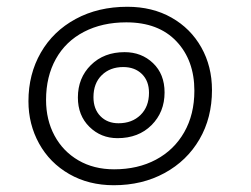

<svg xmlns="http://www.w3.org/2000/svg" viewBox="-20 -589 740 567"><path d="M64 -290Q64 -370 100.5 -433.5Q137 -497 203.5 -533Q270 -569 356 -569Q430 -569 486.5 -537Q543 -505 574.5 -449Q606 -393 606 -323Q606 -241 569 -177.5Q532 -114 466 -78Q400 -42 316 -42Q242 -42 184.5 -75Q127 -108 95.5 -165Q64 -222 64 -290ZM554 -321Q554 -411 501 -467Q448 -523 353 -523Q282 -523 228 -495Q174 -467 145 -415Q116 -363 116 -294Q116 -235 141 -188.5Q166 -142 211.5 -115.5Q257 -89 317 -89Q387 -89 440.5 -117.5Q494 -146 524 -198.5Q554 -251 554 -321ZM210 -301Q210 -359 248.5 -397Q287 -435 348 -435Q398 -435 432 -402.5Q466 -370 466 -316Q466 -258 427.5 -219.5Q389 -181 327 -181Q278 -181 244 -214.5Q210 -248 210 -301ZM420 -315Q420 -350 399 -370.5Q378 -391 344 -391Q305 -391 280.5 -367Q256 -343 256 -302Q256 -267 276.5 -246Q297 -225 330 -225Q370 -225 395 -249.5Q420 -274 420 -315Z"/></svg>

Font: Krub Light
Style: Italic
Weight: 300
Italic angle: -8°
Designer: Ekaluck Peanpanawate
Foundry: Cadson Demak Co.,Ltd.
Version: Version 1.000; ttfautohint (v1.6)